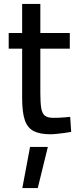

<svg xmlns="http://www.w3.org/2000/svg" viewBox="-20 -668 393 971"><path d="M93 283 132 75H222L171 283ZM235 11Q182 11 150.5 -5Q119 -21 105.5 -60.5Q92 -100 92 -172V-422H24V-501H92V-648H184V-501H333V-422H184V-198Q184 -149 188.5 -121.5Q193 -94 207 -83Q221 -72 251 -72Q261 -72 276 -72.5Q291 -73 307 -74.5Q323 -76 335 -77L340 -1Q325 2 305.5 4.5Q286 7 267 9Q248 11 235 11Z"/></svg>

Font: Cairo Play SemiBold
Style: Regular
Weight: 600
Designer: Mohamed Gaber, Accademia di Belle Arti di Urbino
Foundry: Kief Type Foundry, Accademia di Belle Arti di Urbino
Version: Version 3.130;gftools[0.9.24]